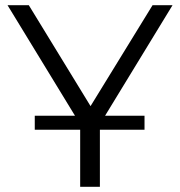

<svg xmlns="http://www.w3.org/2000/svg" viewBox="-20 -720 694 740"><path d="M537 -274H385L645 -700H568L329 -311L91 -700H9L269 -274H114V-220H289V0H365V-220H537Z"/></svg>

Font: Montserrat-Alt1
Style: Regular
Weight: 400
Designer: Differentunic
Foundry: Differentunic
Version: Version 7.222